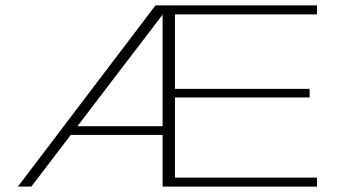

<svg xmlns="http://www.w3.org/2000/svg" viewBox="-20 -695 1284 715"><path d="M46.5 0H96.5L600 -659.5L600.5 -675H559ZM226 -192.5H594.5V-225H243ZM585.5 0H1160.5V-33.5H631.5V-332H1133V-364H631.5V-641.5H1160.5V-675H585.5Z"/></svg>

Font: Anybody Expanded ExtraLight
Style: Regular
Weight: 250
Width: 7
Version: Version 1.113;gftools[0.9.25]